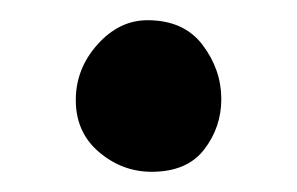

<svg xmlns="http://www.w3.org/2000/svg" viewBox="-20 -404 294 190"><path d="M126 -384Q162 -384 180.5 -359.5Q199 -335 199 -306Q199 -278 182 -256Q165 -234 130 -234Q101 -234 78 -253.5Q55 -273 55 -305Q55 -336 76.5 -360Q98 -384 126 -384Z"/></svg>

Font: Bonbon
Style: Regular
Weight: 400
Designer: Ksenia Erulevich
Foundry: Cyreal (www.cyreal.org)
Version: Version 1.000